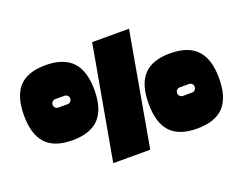

<svg xmlns="http://www.w3.org/2000/svg" viewBox="-118 -960 1538 1219"><g transform="rotate(-20 651.5 -351.0)"><path d="M844 -735 708 33H458L595 -735ZM798 -245Q798 -374 855.5 -436.5Q913 -499 1034.5 -499Q1156 -499 1215 -436.5Q1274 -374 1274 -245Q1274 -116 1216 -53.5Q1158 9 1035.5 9Q913 9 855.5 -53.5Q798 -116 798 -245ZM29 -445.5Q29 -574 86.5 -636.5Q144 -699 265.5 -699Q387 -699 446 -636.5Q505 -574 505 -445.5Q505 -317 446.5 -254.5Q388 -192 266 -192Q144 -192 86.5 -254.5Q29 -317 29 -445.5ZM252 -418H313Q325 -418 333.5 -426Q342 -434 342 -446.5Q342 -459 333.5 -467Q325 -475 313 -475H252Q240 -475 231.5 -467Q223 -459 223 -446.5Q223 -434 231.5 -426Q240 -418 252 -418ZM1020 -217H1081Q1093 -217 1101.5 -225.5Q1110 -234 1110 -246.5Q1110 -259 1101.5 -267Q1093 -275 1081 -275H1020Q1008 -275 999.5 -267Q991 -259 991 -246.5Q991 -234 999.5 -225.5Q1008 -217 1020 -217Z"/></g></svg>

Font: Erica One
Style: Regular
Weight: 400
Designer: Miguel Hernandez
Foundry: Miguel Hernandez
Version: Version 1.003